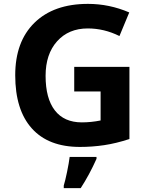

<svg xmlns="http://www.w3.org/2000/svg" viewBox="-20 -744 764 985"><path d="M307.1 208Q314.5 184.1 324 138.2Q333.5 92.3 337.4 61H475.1V70.8Q438.5 152.8 394 221.2H307.1ZM360.8 -400.9H644V-30.8Q575.2 -8.3 514.4 0.7Q453.6 9.8 390.1 9.8Q228.5 9.8 143.3 -85.2Q58.1 -180.2 58.1 -357.9Q58.1 -530.8 157 -627.4Q255.9 -724.1 431.2 -724.1Q541 -724.1 643.1 -680.2L592.8 -559.1Q514.6 -598.1 430.2 -598.1Q332 -598.1 272.9 -532.2Q213.9 -466.3 213.9 -355Q213.9 -238.8 261.5 -177.5Q309.1 -116.2 399.9 -116.2Q447.3 -116.2 496.1 -126V-274.9H360.8Z"/></svg>

Font: Zoram GWebM
Style: Bold
Weight: 700
Foundry: Ascender Corporation
Version: Version 1.000